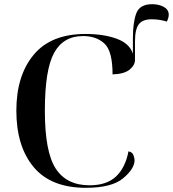

<svg xmlns="http://www.w3.org/2000/svg" viewBox="-20 -886 825 916"><path d="M390 10Q513 10 567.5 -35.5Q622 -81 622 -122Q622 -130 617 -145Q612 -160 593 -164Q578 -86 533.5 -44Q489 -2 407 -2Q298 -2 246 -81.5Q194 -161 194 -358Q194 -553 238 -633.5Q282 -714 376 -714Q440 -714 478.5 -678Q517 -642 517 -531Q573 -533 598.5 -554Q624 -575 624 -600V-688Q624 -746 642 -770Q660 -794 704 -794Q741 -794 776 -783Q785 -801 785 -816Q785 -840 761.5 -853Q738 -866 706 -866Q647 -866 630.5 -823Q614 -780 614 -703V-630Q598 -679 536 -701.5Q474 -724 388 -724Q223 -724 140.5 -624.5Q58 -525 58 -358Q58 -188 140.5 -89Q223 10 390 10Z"/></svg>

Font: Noto Serif Display Semi
Style: Regular
Weight: 600
Designer: Monotype Design Team
Foundry: Monotype Imaging Inc.
Version: Version 1.900